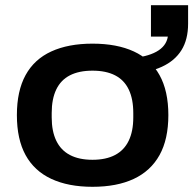

<svg xmlns="http://www.w3.org/2000/svg" viewBox="-20 -707 744 739"><path d="M336 12Q243 12 177.5 -18.5Q112 -49 78.5 -110Q45 -171 45 -264Q45 -357 78.5 -418Q112 -479 177.5 -509Q243 -539 336 -539Q430 -539 495 -509Q560 -479 594 -418Q628 -357 628 -264Q628 -171 594 -110Q560 -49 495 -18.5Q430 12 336 12ZM336 -92Q388 -92 423 -110.5Q458 -129 475.5 -165.5Q493 -202 493 -255V-272Q493 -326 475.5 -362.5Q458 -399 423 -417Q388 -435 336 -435Q284 -435 249 -417Q214 -399 196.5 -362.5Q179 -326 179 -272V-255Q179 -202 196.5 -165.5Q214 -129 249 -110.5Q284 -92 336 -92ZM480 -422V-483Q544 -487 582 -508Q620 -529 626 -566H561V-687H704V-616Q704 -555 678.5 -514Q653 -473 603 -450Q553 -427 480 -422Z"/></svg>

Font: Archivo SemiExpanded SemiBold
Style: Regular
Weight: 600
Width: 6
Designer: Hector Gatti
Foundry: Omnibus-Type
Version: Version 2.001